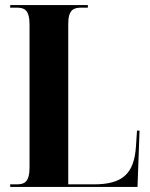

<svg xmlns="http://www.w3.org/2000/svg" viewBox="-20 -734 591 754"><path d="M20 0H520L528 -221H518L514 -160C507 -51 461 -10 348 -10H248V-640C248 -696 269 -704 300 -704H325V-714H20V-704H44C76 -704 96 -696 96 -636V-78C96 -18 76 -10 44 -10H20Z"/></svg>

Font: Noto Serif Display Condensed Extra
Style: Regular
Weight: 800
Width: 3
Designer: Monotype Design Team
Foundry: Monotype Imaging Inc.
Version: Version 1.900